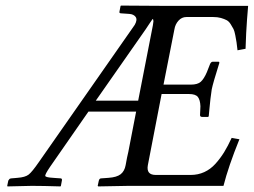

<svg xmlns="http://www.w3.org/2000/svg" viewBox="-20 -666 909 688"><path d="M502 -561 323.2 -305.2H475.1L527.8 -575.2Q529.8 -586.9 529.8 -589.8Q529.8 -596.7 526.9 -598.1Q523.9 -593.3 515.1 -580.8Q506.3 -568.4 502 -561ZM119.1 -85 453.1 -563Q458 -569.3 462.9 -577.1Q473.1 -595.2 466.1 -605.2Q459 -615.2 442.9 -616.2Q438 -616.7 428.5 -617.2Q418.9 -617.7 414.1 -618.2Q406.2 -618.2 408.2 -625L412.1 -645L414.1 -646L564.9 -645H869.1Q868.7 -637.2 867.2 -620.8Q865.7 -604.5 865.2 -596.2Q861.8 -552.2 859.9 -491.2Q855 -490.2 845.5 -488.5Q835.9 -486.8 831.1 -485.8Q829.1 -504.9 827.6 -514.4Q826.2 -523.9 823.2 -539.3Q820.3 -554.7 816.7 -562Q813 -569.3 806.6 -579.3Q800.3 -589.4 792 -593.8Q783.7 -598.1 771.7 -601.6Q759.8 -605 744.1 -605H647.9Q631.3 -605 619.6 -592Q607.9 -579.1 605 -561L565.9 -362.8H664.1Q688 -362.8 699.5 -373Q710.9 -383.3 721.2 -407.2L732.9 -437Q736.8 -444.8 742.2 -444.8H763.2Q766.1 -444.8 766.1 -440.9Q743.2 -368.2 738.8 -346.2Q736.3 -331.1 734.1 -311.5Q731.9 -292 730.2 -273.2Q728.5 -254.4 728 -250Q727.5 -249.5 727.1 -248.5Q726.6 -247.6 726.1 -247.1H704.1Q696.8 -247.1 696.8 -253.9Q696.8 -258.8 697.5 -269.5Q698.2 -280.3 698.2 -285.2Q697.3 -308.1 689 -318.6Q680.7 -329.1 657.2 -329.1H559.1L509.8 -74.2Q503.4 -39.1 538.1 -39.1H663.1Q689.5 -39.1 711.9 -49.3Q734.4 -59.6 752 -79.1Q769.5 -98.6 783 -120.4Q796.4 -142.1 810.1 -171.9Q814.5 -170.9 824 -169.4Q833.5 -168 837.9 -167Q798.3 -69.3 780.8 0H440.9L332 2L330.1 0Q330.6 -2.9 332 -9Q333.5 -15.1 334 -18.1Q335.9 -26.9 342.8 -26.9Q347.2 -27.3 356 -27.8Q364.7 -28.3 369.1 -28.8Q398.4 -30.8 412.4 -41.7Q426.3 -52.7 430.2 -74.2Q435.5 -104.5 439.9 -122.1L467.8 -266.1H296.9L159.2 -67.9Q140.6 -40.5 142.3 -35.4Q144 -30.3 169.9 -28.8Q174.3 -28.3 183.3 -27.8Q192.4 -27.3 196.8 -26.9Q202.1 -26.9 202.1 -21Q201.7 -17.6 200.2 -10.5Q198.7 -3.4 198.2 0Q198.2 0.5 197.5 1Q196.8 1.5 196.8 2Q132.3 0 94.2 0L6.8 2L5.9 0Q6.3 -2.9 7.8 -9.5Q9.3 -16.1 9.8 -19Q10.7 -21 14.2 -24.9Q18.1 -26.9 21 -26.9Q24.4 -27.3 32 -27.8Q39.6 -28.3 43 -28.8Q70.3 -30.8 82.8 -40.5Q95.2 -50.3 119.1 -85Z"/></svg>

Font: Common Serif
Style: Italic
Weight: 400
Italic angle: -12°
Designer: Philipp H. Poll, Khaled Hosny
Foundry: Stefan Peev, Context Ltd.
Version: Version 1.026